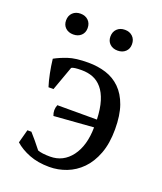

<svg xmlns="http://www.w3.org/2000/svg" viewBox="-135 -804 762 903"><g transform="rotate(20 245.5 -352.0)"><path d="M46 0ZM219 12Q162 12 118.5 -5Q75 -22 46 -48L64 -115H84Q97 -101 113 -81.5Q129 -62 144 -43Q165 -35 206 -35Q272 -35 312.5 -89Q353 -143 354 -235L156 -220Q145 -247 156 -274H354Q352 -328 340.5 -365Q329 -402 309.5 -425Q290 -448 264.5 -458Q239 -468 208 -468Q167 -468 157 -461L113 -339H88Q79 -367 72 -402Q65 -437 61 -472Q88 -487 125 -499.5Q162 -512 225 -512Q273 -512 314 -499Q355 -486 385.5 -456Q416 -426 433 -378Q450 -330 450 -260Q450 -189 430.5 -137.5Q411 -86 378.5 -53Q346 -20 304.5 -4Q263 12 219 12ZM58 -663Q58 -687 73 -701.5Q88 -716 112 -716Q136 -716 151 -701.5Q166 -687 166 -663Q166 -640 151 -626Q136 -612 112 -612Q88 -612 73 -626Q58 -640 58 -663ZM280 -663Q280 -687 295 -701.5Q310 -716 334 -716Q358 -716 373 -701.5Q388 -687 388 -663Q388 -640 373 -626Q358 -612 334 -612Q310 -612 295 -626Q280 -640 280 -663Z"/></g></svg>

Font: PT Serif
Style: Regular
Weight: 400
Designer: A.Korolkova, O.Umpeleva, V.Yefimov
Foundry: ParaType Ltd
Version: Version 1.000W OFL; ttfautohint (v1.6)